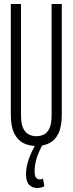

<svg xmlns="http://www.w3.org/2000/svg" viewBox="-20 -720 363 960"><path d="M34 -150V-700H85V-145Q85 -100 96.5 -77.5Q108 -55 125.5 -47Q143 -39 162 -39Q181 -39 198.5 -47Q216 -55 227 -77.5Q238 -100 238 -145V-700H289V-150Q289 -86 271.5 -51.5Q254 -17 225 -3.5Q196 10 162 10Q128 10 99 -3.5Q70 -17 52 -51.5Q34 -86 34 -150ZM167 220Q141 220 125.5 204Q110 188 110 151Q110 83 164 -8L195 0Q173 39 163 72Q153 105 153 137Q153 160 160.5 168.5Q168 177 179 177Q188 177 195 173L202 211Q186 220 167 220Z"/></svg>

Font: Georama ExtraCondensed Light
Style: Regular
Weight: 300
Width: 2
Designer: Jean-Baptiste Levee
Foundry: Production Type
Version: Version 1.000